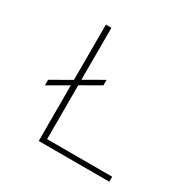

<svg xmlns="http://www.w3.org/2000/svg" viewBox="-153 -821 957 966"><g transform="rotate(30 326.0 -338.0)"><path d="M80 -290V-258L193 -323V0H603V-29H225V-342L335 -405V-437L225 -374V-676H193V-355Z"/></g></svg>

Font: MV Cash Thin
Style: Regular
Weight: 100
Designer: Rodrigo Fuenzalida
Foundry: fragTYPE
Version: Version 1.100;Glyphs 3.1.2 (3151)